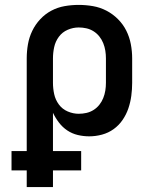

<svg xmlns="http://www.w3.org/2000/svg" viewBox="-20 -548 640 783"><path d="M89 215V147H27V68H89V-310Q89 -339 94 -367.5Q99 -396 111.5 -422Q124 -448 144 -469.5Q164 -491 189.5 -504.5Q215 -518 243.5 -523Q272 -528 301 -528Q330 -528 359 -523Q388 -518 414 -504.5Q440 -491 461 -470Q482 -449 495 -423Q508 -397 513.5 -368Q519 -339 519 -310V-210Q519 -184 515.5 -157.5Q512 -131 503.5 -106Q495 -81 480 -59Q465 -37 443.5 -21.5Q422 -6 396 1Q370 8 344 8Q320 8 297 2.5Q274 -3 254.5 -16Q235 -29 220.5 -48Q206 -67 196 -88V68H311V147H196V215ZM301 -84Q317 -84 332.5 -87.5Q348 -91 361.5 -99.5Q375 -108 385 -120.5Q395 -133 401 -148Q407 -163 409.5 -178.5Q412 -194 412 -210V-310Q412 -326 409.5 -341.5Q407 -357 401 -372Q395 -387 385 -399.5Q375 -412 361.5 -420.5Q348 -429 332.5 -432.5Q317 -436 301 -436Q278 -436 256 -426.5Q234 -417 220 -398Q206 -379 201 -356Q196 -333 196 -310V-210Q196 -187 201 -164Q206 -141 220 -122Q234 -103 256 -93.5Q278 -84 301 -84Z"/></svg>

Font: Iosevka Etoile Semibold
Style: Regular
Weight: 600
Designer: Belleve Invis
Foundry: Belleve Invis
Version: Version 22.1.2; ttfautohint (v1.8.4)